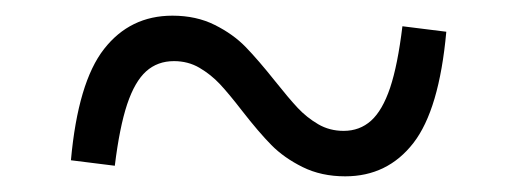

<svg xmlns="http://www.w3.org/2000/svg" viewBox="-20 -445 660 245"><path d="M289 -303.5Q272 -325.5 260.5 -337.8Q249 -350 234.5 -358.5Q220 -367 202 -367Q181 -367 166.5 -354Q152 -341 142.2 -311.8Q132.5 -282.5 126.5 -233.5L70.5 -240.5Q79.5 -340 112.8 -382.5Q146 -425 200 -425Q230.5 -425 254 -413.2Q277.5 -401.5 293.5 -385Q309.5 -368.5 331 -341.5Q348.5 -319.5 360 -307.2Q371.5 -295 386 -286.5Q400.5 -278 418.5 -278Q439 -278 453.5 -291Q468 -304 477.8 -333Q487.5 -362 493.5 -411.5L549.5 -404.5Q540.5 -305 507.5 -262.5Q474.5 -220 420.5 -220Q390 -220 366.2 -231.8Q342.5 -243.5 326.2 -260Q310 -276.5 289 -303.5Z"/></svg>

Font: Monaspace Krypton Var ExLight
Style: Regular
Weight: 200
Designer: Riley Cran and the Lettermatic Team
Version: Version 1.200 (Monaspace Krypton Var)